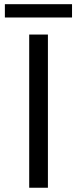

<svg xmlns="http://www.w3.org/2000/svg" viewBox="-20 -882 362 902"><path d="M117.2 -719.7H205.1V0H117.2ZM2.9 -862.3H318.4V-799.8H2.9Z"/></svg>

Font: Reddit Sans Strawberry
Style: Regular
Weight: 400
Designer: Stephen Hutchings
Foundry: Reddit
Version: Version 1.013